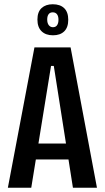

<svg xmlns="http://www.w3.org/2000/svg" viewBox="-20 -883 494 903"><path d="M17 0 142 -660H312L436 0H323L233 -573H220L127 0ZM110 -133V-208H348V-133ZM229 -717Q195 -717 175.5 -736Q156 -755 156 -791Q156 -827 175.5 -845Q195 -863 228 -863Q263 -863 282 -844.5Q301 -826 301 -790Q301 -754 282 -735.5Q263 -717 229 -717ZM229 -755Q242 -755 248.5 -764.5Q255 -774 255 -790Q255 -807 248 -816Q241 -825 228 -825Q215 -825 208.5 -816Q202 -807 202 -791Q202 -774 209.5 -764.5Q217 -755 229 -755Z"/></svg>

Font: Bricolage Grotesque Condensed Medium
Style: Regular
Weight: 500
Width: 3
Designer: Mathieu Triay
Foundry: Atelier Triay
Version: Version 1.000;gftools[0.9.30]